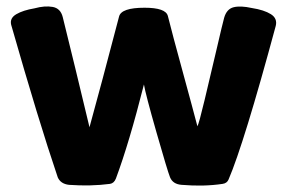

<svg xmlns="http://www.w3.org/2000/svg" viewBox="-20 -522 891 596"><path d="M426.8 -259.8Q380.9 -78.1 339.8 32.2Q334 46.9 321.3 48.8Q261.7 56.6 194.3 51.8Q168 48.8 159.2 28.3Q99.6 -147.5 14.6 -445.3Q9.8 -465.8 30.8 -478Q51.8 -490.2 86.9 -496.1Q119.1 -504.9 143.6 -500.5Q168 -496.1 174.8 -468.8Q211.9 -319.3 257.8 -127Q265.6 -154.3 298.8 -278.3Q332 -402.3 349.6 -470.7Q356.4 -498 428.7 -498Q494.1 -498 501 -472.7Q514.6 -418 546.9 -300.3Q579.1 -182.6 592.8 -129.9Q597.7 -138.7 615.2 -211.9Q632.8 -285.2 651.9 -367.2Q670.9 -449.2 675.8 -466.8Q683.6 -494.1 705.1 -499.5Q726.6 -504.9 761.7 -497.1Q799.8 -491.2 820.8 -478Q841.8 -464.8 835.9 -441.4Q737.3 -76.2 689.5 35.2Q684.6 46.9 670.9 48.8Q612.3 57.6 543.9 51.8Q516.6 49.8 507.8 28.3Q500 8.8 465.8 -110.8Q431.6 -230.5 426.8 -259.8Z"/></svg>

Font: Gen Jyuu GothicX Heavy
Style: Bold
Weight: 900
Designer: [Source Han Sans]
Ryoko NISHIZUKA  (kana & ideographs); Paul D. Hunt (Latin, Greek & Cyrillic); Wenlong ZHANG  (bopomofo
Version: Version 1.002.20150607